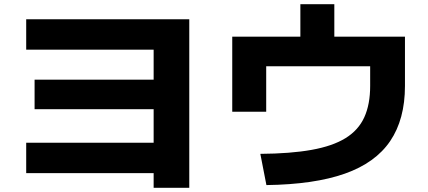

<svg xmlns="http://www.w3.org/2000/svg" viewBox="-20 -834 2040 916"><path d="M713 62V-8H105V-153H713V-313H145V-454H713V-597H105V-742H883V62Z M1222 -100Q1366 -101 1466.5 -119Q1567 -137 1628.5 -175Q1690 -213 1718 -274.5Q1746 -336 1746 -424V-518H1250V-301H1088V-659H1413V-814H1575V-659H1912V-424Q1912 -265 1841.5 -161Q1771 -57 1625 -5.5Q1479 46 1251 49Z"/></svg>

Font: M PLUS 2 Thin ExtraBold
Style: Regular
Weight: 800
Version: Version 1.001